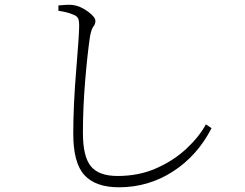

<svg xmlns="http://www.w3.org/2000/svg" viewBox="-20 -760 1040 815"><path d="M228 -714V-737Q267 -741 288 -739Q320 -735 352.5 -711.5Q385 -688 385 -671Q385 -658 376.5 -647.5Q368 -637 362 -605Q351 -531 341.5 -417Q332 -303 332 -195Q332 -96 365.5 -54.5Q399 -13 479 -13Q570 -13 644 -46Q718 -79 771.5 -129Q825 -179 854 -232L878 -216Q818 -99 714 -32Q610 35 485 35Q386 35 338.5 -16.5Q291 -68 291 -192Q291 -312 303.5 -462.5Q316 -613 316 -650Q316 -674 311 -683Q306 -692 293 -697Q267 -709 228 -714Z"/></svg>

Font: Minh Nguyen ExtraLight
Style: Regular
Weight: 250
Designer: Ryoko NISHIZUKA 西塚涼子 (kana & ideographs); Frank Grießhammer (Latin, Greek & Cyrillic); Wenlong ZHANG 张文龙 (bopomofo); San
Foundry: Adobe
Version: Version 1.100;July 7, 2023;FontCreator 14.0.0.2814 64-bit